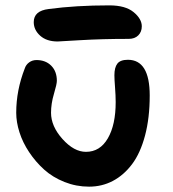

<svg xmlns="http://www.w3.org/2000/svg" viewBox="-20 -676 649 722"><path d="M196.8 -520Q155.3 -520 131.1 -541.7Q106.9 -563.5 106.9 -592.8Q106.9 -635.3 163.1 -642.1Q265.1 -655.8 391.1 -655.8Q451.7 -655.8 482.4 -630.4Q513.2 -605 513.2 -577.1Q513.2 -556.2 500 -543Q486.8 -529.8 463.9 -529.8Q363.8 -529.8 281.7 -524.9Q199.7 -520 196.8 -520ZM41 -252Q41 -336.4 73.2 -418.9Q77.6 -432.6 89.6 -441.4Q101.6 -450.2 117.2 -450.2Q151.4 -450.2 172.6 -429Q193.8 -407.7 193.8 -372.1Q193.8 -359.9 182.9 -323.2Q171.9 -286.6 171.9 -252Q171.9 -201.2 215.1 -153.1Q258.3 -105 303.2 -105Q356 -105 385.5 -155.8Q415 -206.5 415 -292Q415 -316.4 412.6 -347.2Q410.2 -377.9 410.2 -393.1Q410.2 -422.4 421.4 -436.8Q432.6 -451.2 460.9 -451.2Q543 -451.2 543 -316.9Q543 -232.4 525.4 -166.3Q507.8 -100.1 476.6 -58.6Q445.3 -17.1 404.3 4.4Q363.3 25.9 314.9 25.9Q266.6 25.9 222.4 8.3Q178.2 -9.3 146 -38.3Q113.8 -67.4 89.6 -103.8Q65.4 -140.1 53.2 -178.5Q41 -216.8 41 -252Z"/></svg>

Font: Shantell Sans Irregular Bouncy
Style: Regular
Weight: 600
Designer: Stephen Nixon, Anya Danilova, Shantell Martin
Foundry: Arrow Type
Version: Version 1.006;[9816181b4]